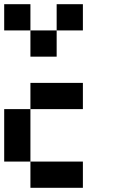

<svg xmlns="http://www.w3.org/2000/svg" viewBox="-20 -895 540 915"><path d="M0 -750V-875H125V-750ZM250 -750V-875H375V-750ZM125 -625V-750H250V-625ZM125 -375V-500H375V-375ZM125 -125H0V-375H125ZM125 0V-125H375V0Z"/></svg>

Font: Tiny5
Style: Regular
Weight: 400
Designer: Stefan Schmidt
Foundry: Made with Bits'n'Picas by Kreative Software
Version: Version 1.002; ttfautohint (v1.8.4.7-5d5b)